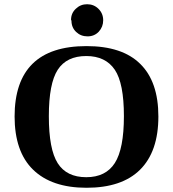

<svg xmlns="http://www.w3.org/2000/svg" viewBox="-20 -877 817 908"><path d="M211 -328V-327Q211 -171 253 -105Q295 -39 388 -39Q480 -39 523 -106Q566 -173 566 -328Q566 -483 523 -547Q479 -612 388 -612Q295 -612 253 -547Q211 -482 211 -328ZM49 -327V-325Q49 -659 389 -659Q558 -659 643 -575Q729 -491 729 -326Q729 -160 642 -74Q556 11 389 11Q224 11 136 -75Q49 -160 49 -327ZM318 -779 316 -783Q316 -815 339 -836Q361 -857 392 -857Q424 -857 446 -835Q468 -813 468 -781Q468 -750 447 -727Q426 -705 394 -705Q362 -705 340 -726Q318 -747 318 -779Z"/></svg>

Font: Libra Serif Modern
Style: Bold
Weight: 700
Designer: Stefan Peev, Context Ltd
Foundry: Ascender Corporation
Version: Version 1.000